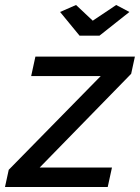

<svg xmlns="http://www.w3.org/2000/svg" viewBox="-57 -750 561 770"><path d="M184 -702 248 -730 315 -667 409 -730 462 -702 342 -607H262ZM-22 -69 347 -445H68L85 -523H484L469 -454L102 -78H392L375 0H-37Z"/></svg>

Font: Raleway-v4020 SemiBold
Style: Italic
Weight: 600
Italic angle: -12°
Designer: Matt McInerney, Pablo Impallari, Rodrigo Fuenzalida
Foundry: Matt McInerney, Pablo Impallari, Rodrigo Fuenzalida
Version: Version 4.020;PS 004.020;hotconv 1.0.88;makeotf.lib2.5.64775